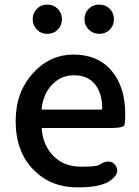

<svg xmlns="http://www.w3.org/2000/svg" viewBox="-20 -801 605 834"><path d="M316 13Q201 13 126 -63Q48 -142 48 -275Q48 -403 126 -486Q198 -564 299 -564Q406 -564 466 -492Q524 -423 524 -304Q524 -273 521 -259Q518 -245 462 -245H166Q161 -245 161 -240Q168 -167 213.5 -122Q259 -77 331 -77Q399 -77 409 -84Q459 -116 482 -82Q505 -47 455 -14Q415 13 316 13ZM161 -330Q160 -325 165 -325H419Q424 -325 424 -330Q424 -396 392.5 -435Q361 -474 301 -474Q247 -474 209 -436Q168 -395 161 -330ZM185.5 -654Q158 -654 140 -672.5Q122 -691 122 -717.5Q122 -744 140 -762.5Q158 -781 185.5 -781Q213 -781 231 -762.5Q249 -744 249 -717.5Q249 -691 231 -672.5Q213 -654 185.5 -654ZM411.5 -654Q384 -654 365.5 -672.5Q347 -691 347 -717.5Q347 -744 365 -762.5Q383 -781 411 -781Q439 -781 457 -762.5Q475 -744 475 -717.5Q475 -691 457 -672.5Q439 -654 411.5 -654Z"/></svg>

Font: Resource Han Rounded CN Medium
Style: Regular
Weight: 500
Designer: Cyano Hao (round all glyphs); Ryoko NISHIZUKA 西塚涼子 (kana, bopomofo & ideographs); Paul D. Hunt (Latin, Greek & Cyrillic)
Foundry: Cyano Hao
Version: 0.990